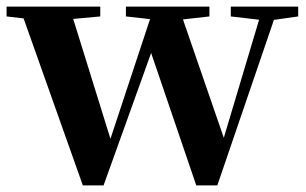

<svg xmlns="http://www.w3.org/2000/svg" viewBox="-28 -561 932 584"><path d="M224 3 31 -541H183L315 -116L300 -115L304 -127L441 -541H515L662 -115H644L648 -126L772 -541H819L633 3H569L417 -443H448L440 -423L287 3ZM-8 -511V-541H277V-511L146 -499H96ZM355 -511V-541H609V-511L502 -499H463ZM674 -511V-541H879V-511L794 -499H777Z"/></svg>

Font: Noto Serif TC ExtraLight ExtraBold
Style: Regular
Weight: 800
Version: Version 2.002-H1;hotconv 1.1.0;makeotfexe 2.6.0